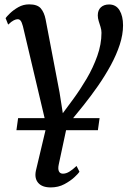

<svg xmlns="http://www.w3.org/2000/svg" viewBox="-20 -586 594 859"><path d="M309 -144.5Q339 -185.5 367.8 -234.2Q396.5 -283 415.2 -335.5Q434 -388 434 -439.5Q434 -452 429.8 -465.5Q425.5 -479 421.5 -492Q417.5 -505 417.5 -517Q417.5 -540.5 431.2 -553.2Q445 -566 468 -566Q499 -566 514.8 -540Q530.5 -514 530.5 -472.5Q530.5 -431.5 515.8 -386.2Q501 -341 475.8 -294.5Q450.5 -248 418.8 -202.2Q387 -156.5 353 -114Q334 -90.5 315.2 -67.5Q296.5 -44.5 280 -24L243 149Q238.5 169.5 243.5 180.2Q248.5 191 261.5 191Q275.5 191 290 182.2Q304.5 173.5 322.5 156.5L335.5 182.5Q331 190 313 206.8Q295 223.5 268 238Q241 252.5 207 252.5Q168.5 252.5 151 232.2Q133.5 212 140.5 178L188 -22L82.5 -468.5Q77.5 -487 72.2 -493.5Q67 -500 59 -500Q51.5 -500 41.8 -495.2Q32 -490.5 16.5 -476L5 -505Q9 -511 24.2 -526Q39.5 -541 61.8 -553.8Q84 -566.5 110.5 -566.5Q147.5 -566.5 162.8 -548.2Q178 -530 184 -499.5L246.5 -172L261 -79.5ZM53.5 -3.5 61 -57.5H425.5L418 -3.5Z"/></svg>

Font: Merriweather 20pt
Style: Italic
Weight: 400
Italic angle: -7.8°
Version: Version 2.101